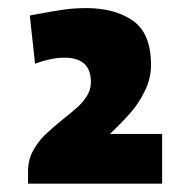

<svg xmlns="http://www.w3.org/2000/svg" viewBox="-20 -877 444 465"><path d="M47.9 -461.9Q47.9 -489.3 59.8 -511.5Q71.8 -533.7 88.4 -549.8Q105 -565.9 132.8 -588.4Q156.2 -606.9 169.4 -619.1Q182.6 -631.3 191.4 -646.2Q200.2 -661.1 200.2 -678.2Q200.2 -737.3 136.2 -737.3Q118.2 -737.3 98.9 -732.9Q79.6 -728.5 64.9 -722.7L52.2 -839.4Q53.2 -839.4 69.8 -842.8Q103 -849.1 131.1 -853.3Q159.2 -857.4 189 -857.4Q257.8 -857.4 301.8 -826.9Q345.7 -796.4 345.7 -719.7Q345.7 -687.5 331.5 -658.2Q317.4 -628.9 299.1 -607.4Q280.8 -585.9 254.4 -560.5L246.1 -552.7H372.6V-432.1H47.9Z"/></svg>

Font: Selawik
Style: Bold
Weight: 700
Designer: Aaron Bell
Foundry: Microsoft Corporation
Version: Version 1.01